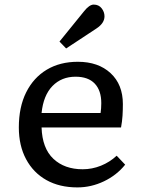

<svg xmlns="http://www.w3.org/2000/svg" viewBox="-20 -802 615 836"><path d="M317 14Q239 14 182 -18Q125 -50 93.5 -109Q62 -168 62 -247Q62 -336 94 -400Q126 -464 183.5 -498.5Q241 -533 319 -533Q408 -533 461.5 -483.5Q515 -434 515 -349Q515 -323 513.5 -298.5Q512 -274 507 -247H161Q164 -156 212.5 -110.5Q261 -65 340 -65Q381 -65 419.5 -80.5Q458 -96 488 -124L525 -85Q488 -39 432.5 -12.5Q377 14 317 14ZM161 -310H418Q421 -330 421 -353Q421 -408 392.5 -438Q364 -468 309 -468Q248 -468 208.5 -427.5Q169 -387 161 -310ZM268 -591 239 -621 346 -753Q369 -782 388 -782Q410 -782 422.5 -766Q435 -750 435 -731Q435 -701 400 -678Z"/></svg>

Font: Literata 7pt
Style: Regular
Weight: 400
Designer: Latin by Veronika Burian and Jose Scaglione. Greek by Irene Vlachou. Cyrillic by Vera Evstafieva.
Foundry: TypeTogether
Version: Version 3.002